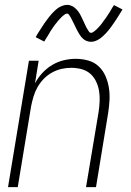

<svg xmlns="http://www.w3.org/2000/svg" viewBox="-20 -770 540 790"><path d="M13 0 99 -520H139L124 -427Q136 -450 154 -469.5Q172 -489 194.5 -502.5Q217 -516 242 -522Q267 -528 292 -528Q318 -528 343 -521Q368 -514 386 -497Q404 -480 414 -457Q424 -434 428 -409Q432 -384 430.5 -357.5Q429 -331 425 -305L375 0H334L386 -311Q389 -332 390 -354Q391 -376 387.5 -396.5Q384 -417 375 -435.5Q366 -454 351 -467Q336 -480 315.5 -485.5Q295 -491 273 -491Q253 -491 233 -486.5Q213 -482 194 -471.5Q175 -461 160 -445.5Q145 -430 134.5 -411.5Q124 -393 118 -373Q112 -353 108 -333L53 0ZM355 -598Q349 -598 343 -599.5Q337 -601 332 -603.5Q327 -606 322.5 -610Q318 -614 314.5 -618Q311 -622 308 -627Q305 -632 302 -637Q299 -642 296.5 -647Q294 -652 291.5 -657Q289 -662 286.5 -667.5Q284 -673 281 -678.5Q278 -684 275.5 -689.5Q273 -695 270.5 -699Q268 -703 264.5 -708.5Q261 -714 256 -714Q252 -714 248 -711.5Q244 -709 241 -706.5Q238 -704 234 -700.5Q230 -697 226 -692Q222 -687 220.5 -686Q219 -685 217 -682Q215 -679 212.5 -676Q210 -673 207.5 -670Q205 -667 202.5 -663.5Q200 -660 197.5 -656Q195 -652 192 -648Q189 -644 186.5 -639.5Q184 -635 181 -630Q178 -625 175 -620Q172 -615 168.5 -610Q165 -605 162 -599L127 -617Q133 -629 139.5 -638.5Q146 -648 151.5 -657Q157 -666 162.5 -674Q168 -682 173.5 -689Q179 -696 183.5 -702Q188 -708 193 -713.5Q198 -719 206 -726.5Q214 -734 221 -738.5Q228 -743 237.5 -746.5Q247 -750 256 -750Q262 -750 267.5 -748.5Q273 -747 278 -744.5Q283 -742 287.5 -738Q292 -734 296 -730Q300 -726 303 -721.5Q306 -717 309 -712Q312 -707 314.5 -701.5Q317 -696 319.5 -691Q322 -686 324.5 -680.5Q327 -675 329.5 -669.5Q332 -664 334.5 -659Q337 -654 340 -649.5Q343 -645 346 -640Q349 -635 355 -635Q359 -635 362.5 -637.5Q366 -640 369.5 -642.5Q373 -645 376.5 -648.5Q380 -652 384.5 -656.5Q389 -661 390 -662.5Q391 -664 393.5 -666.5Q396 -669 398 -672Q400 -675 402.5 -678.5Q405 -682 407.5 -685.5Q410 -689 413 -692.5Q416 -696 418.5 -700.5Q421 -705 424 -709Q427 -713 430 -718Q433 -723 436 -728Q439 -733 442 -738.5Q445 -744 449 -749L484 -731Q477 -720 471 -710Q465 -700 459 -691Q453 -682 447.5 -674Q442 -666 437 -659Q432 -652 427 -646Q422 -640 417.5 -635Q413 -630 405 -622.5Q397 -615 389.5 -610Q382 -605 373 -601.5Q364 -598 355 -598Z"/></svg>

Font: Iosevka SS04 Extralight
Style: Italic
Weight: 200
Italic angle: -9°
Monospace: yes
Designer: Belleve Invis
Foundry: Belleve Invis
Version: Version 19.0.0; ttfautohint (v1.8.4)